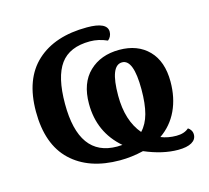

<svg xmlns="http://www.w3.org/2000/svg" viewBox="-88 -648 847 779"><g transform="rotate(-15 336.0 -258.0)"><path d="M429 -2Q379 10 330 10Q200 10 125.5 -60.5Q51 -131 51 -269Q51 -406 127.5 -476Q204 -546 339 -546Q424 -546 424 -505Q424 -495 419.5 -486Q415 -477 408 -472Q372 -488 336 -488Q250 -488 211.5 -435Q173 -382 173 -269Q173 -47 333 -47L355 -48Q267 -124 267 -244Q267 -331 315.5 -377.5Q364 -424 442 -424Q519 -424 564.5 -377.5Q610 -331 610 -246Q610 -178 585 -125Q560 -72 512 -39Q541 -27 577 -27Q610 -27 629 -44Q636 -40 641 -32Q646 -24 646 -14Q646 7 626 18.5Q606 30 569 30Q504 30 429 -2ZM488 -246Q488 -372 440 -372Q390 -372 390 -245Q390 -140 442 -79Q466 -104 477 -144.5Q488 -185 488 -246Z"/></g></svg>

Font: Noto Serif SemiBold
Style: Regular
Weight: 600
Designer: Monotype Design Team
Foundry: Monotype Imaging Inc.
Version: Version 1.001